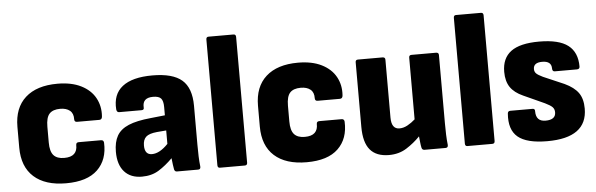

<svg xmlns="http://www.w3.org/2000/svg" viewBox="-46 -834 3097 997"><g transform="rotate(-5 1502.5 -336.0)"><path d="M263 11Q154 11 95 -42Q36 -95 36 -195V-303Q36 -402 95 -455Q154 -508 262 -508Q335 -508 385 -483Q435 -458 458.5 -415Q482 -372 478 -319Q477 -302 463 -302H347Q333 -302 333 -316Q334 -347 315.5 -362Q297 -377 265 -377Q227 -377 209 -357.5Q191 -338 191 -290V-208Q191 -161 209 -141Q227 -121 264 -121Q300 -121 316.5 -137Q333 -153 332 -182Q332 -196 346 -196H462Q476 -196 477 -182Q481 -93 427 -41Q373 11 263 11Z M658 11Q599 11 566.5 -25.5Q534 -62 534 -129Q534 -180 552.5 -212.5Q571 -245 613.5 -263Q656 -281 729 -288L804 -296V-339Q804 -371 792.5 -384Q781 -397 751 -397Q695 -397 698 -347Q700 -333 686 -333H569Q557 -333 555 -348Q549 -427 600.5 -467.5Q652 -508 757 -508Q863 -508 911 -466.5Q959 -425 959 -332V-129Q959 -96 960 -68.5Q961 -41 964 -15Q965 0 952 0H841Q830 0 827 -12Q823 -33 819 -71Q783 -35 746 -12Q709 11 658 11ZM682 -149Q682 -101 720 -101Q760 -101 804 -147V-217L755 -213Q714 -209 698 -194Q682 -179 682 -149Z M1065 0Q1053 0 1053 -14V-669Q1053 -683 1065 -683H1195Q1208 -683 1208 -669V-14Q1208 0 1195 0Z M1517 11Q1408 11 1349 -42Q1290 -95 1290 -195V-303Q1290 -402 1349 -455Q1408 -508 1516 -508Q1589 -508 1639 -483Q1689 -458 1712.5 -415Q1736 -372 1732 -319Q1731 -302 1717 -302H1601Q1587 -302 1587 -316Q1588 -347 1569.5 -362Q1551 -377 1519 -377Q1481 -377 1463 -357.5Q1445 -338 1445 -290V-208Q1445 -161 1463 -141Q1481 -121 1518 -121Q1554 -121 1570.5 -137Q1587 -153 1586 -182Q1586 -196 1600 -196H1716Q1730 -196 1731 -182Q1735 -93 1681 -41Q1627 11 1517 11Z M1946 11Q1880 11 1847.5 -27.5Q1815 -66 1815 -147V-484Q1815 -497 1828 -497H1956Q1970 -497 1970 -484V-182Q1970 -122 2012 -122Q2033 -122 2054 -133.5Q2075 -145 2094 -162V-484Q2094 -497 2107 -497H2235Q2249 -497 2249 -484V-129Q2249 -97 2250 -69Q2251 -41 2254 -15Q2255 0 2241 0H2132Q2120 0 2117 -11Q2114 -24 2112.5 -39.5Q2111 -55 2109 -72Q2077 -39 2037.5 -14Q1998 11 1946 11Z M2355 0Q2343 0 2343 -14V-669Q2343 -683 2355 -683H2485Q2498 -683 2498 -669V-14Q2498 0 2485 0Z M2771 11Q2664 11 2618 -27.5Q2572 -66 2579 -150Q2580 -163 2593 -163H2709Q2722 -163 2721 -149Q2721 -96 2771 -96Q2824 -96 2824 -135Q2824 -152 2813.5 -162.5Q2803 -173 2776 -186L2666 -236Q2621 -256 2600 -287Q2579 -318 2579 -367Q2579 -438 2626 -473Q2673 -508 2773 -508Q2876 -508 2923.5 -471.5Q2971 -435 2971 -361Q2971 -347 2956 -347H2841Q2828 -347 2828 -363Q2828 -402 2780 -402Q2734 -402 2734 -368Q2734 -354 2743 -345Q2752 -336 2777 -324L2886 -277Q2935 -254 2957 -223Q2979 -192 2979 -141Q2979 11 2771 11Z"/></g></svg>

Font: Sofia Sans Semi Condensed Black
Style: Regular
Weight: 900
Designer: Botio Nikoltchev, Ani Petrova
Foundry: lettersoup
Version: Version 4.100; ttfautohint (v1.8.4.7-5d5b)